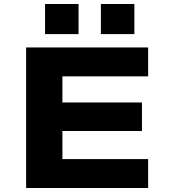

<svg xmlns="http://www.w3.org/2000/svg" viewBox="-20 -943 848 963"><path d="M111 0V-705H723V-560H293V-429H692V-286H293V-145H723V0ZM486 -772V-923H654V-772ZM206 -772V-923H374V-772Z"/></svg>

Font: Nunito Sans 7pt Expanded ExtraBold
Style: Regular
Weight: 800
Width: 7
Designer: Vernon Adams
Foundry: Vernon Adams
Version: Version 3.101;gftools[0.9.27]